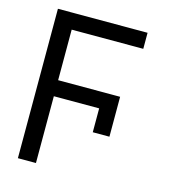

<svg xmlns="http://www.w3.org/2000/svg" viewBox="-109 -816 802 903"><g transform="rotate(15 292.0 -364.0)"><path d="M451.2 -391.6V-209H370.1V-391.6ZM149.4 -727.5V0H61.5V-727.5ZM451.2 -403.3V-325.2H139.6V-403.3ZM498 -727.5V-649.4H139.6V-727.5Z"/></g></svg>

Font: Inter Tight
Style: Regular
Weight: 400
Designer: Rasmus Andersson
Foundry: rsms
Version: Version 3.002